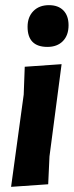

<svg xmlns="http://www.w3.org/2000/svg" viewBox="-20 -721 286 745"><path d="M170 -701Q206 -701 226 -680.5Q246 -660 246 -623Q246 -584 224 -561.5Q202 -539 164 -539Q87 -539 87 -617Q87 -655 109.5 -678Q132 -701 170 -701ZM219 -472 172 -114 167 -6 23 4 72 -354 76 -462Z"/></svg>

Font: Alegreya Sans ExtraBold
Style: Italic
Weight: 800
Italic angle: -7°
Designer: Juan Pablo del Peral
Foundry: Huerta Tipografica
Version: Version 2.007